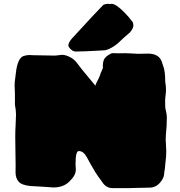

<svg xmlns="http://www.w3.org/2000/svg" viewBox="-20 -947 928 989"><path d="M560.1 22C537.1 22 519 11.2 505.9 -10.3C500.5 -18.1 495.1 -25.9 488.8 -33.7C479.5 -45.9 465.3 -67.9 447.3 -100.6C440.9 -112.8 434.1 -125 427.2 -137.2C416 -158.2 402.3 -168.9 385.7 -168.9C374.5 -168.9 369.1 -146.5 369.1 -102.1C369.1 -92.8 369.6 -83 370.6 -73.2C370.6 -53.2 359.9 -33.7 338.9 -13.7C318.8 7.8 290.5 18.6 254.9 18.6C215.3 15.6 175.8 13.2 136.7 11.2C106.4 8.3 85.9 0.5 75.7 -11.7C65.4 -23.9 60.1 -39.6 60.1 -59.1C60.1 -59.1 60.5 -94.7 60.5 -94.7C60.5 -115.7 60.1 -137.2 59.6 -158.2C59.1 -186 58.6 -214.4 58.6 -242.7C58.6 -263.2 59.1 -283.7 60.5 -304.2C61.5 -322.3 62 -339.8 62.5 -357.9C62 -374 60.5 -390.1 57.1 -406.2C57.1 -406.2 56.6 -414.6 56.6 -414.6C56.6 -414.6 57.1 -425.3 57.1 -425.3C57.1 -425.3 56.6 -475.1 56.6 -475.1C55.7 -484.9 55.2 -494.6 55.2 -504.4C55.2 -519.5 56.6 -534.2 59.1 -549.3C59.1 -549.3 61.5 -569.3 61.5 -569.3C67.4 -622.6 81.1 -652.3 102.1 -658.7C112.8 -662.1 123 -663.6 133.3 -663.6C137.7 -663.6 142.6 -663.1 147.5 -662.6C155.8 -662.1 186 -661.6 238.3 -661.1C238.3 -661.1 258.3 -660.6 258.3 -660.6C267.6 -660.6 276.9 -661.6 285.2 -663.1C289.6 -664.1 293.9 -664.6 298.3 -664.6C310.1 -664.6 322.3 -661.6 334.5 -655.8C351.6 -647.9 364.3 -638.2 373 -627C394 -599.1 416.5 -570.8 440.4 -543C450.7 -530.8 461.4 -518.1 471.7 -505.4C471.7 -505.4 474.1 -515.1 474.1 -515.1C486.3 -538.6 493.7 -553.7 495.6 -560.5C497.1 -566.9 500 -574.7 504.4 -583C508.3 -591.3 510.3 -596.7 510.3 -600.1C510.3 -600.1 509.8 -609.9 509.8 -609.9C509.8 -619.6 511.2 -628.4 514.2 -636.7C519.5 -650.9 533.2 -662.6 554.7 -672.4C557.1 -672.9 560.1 -673.3 564 -673.3C565.9 -673.3 568.4 -673.3 571.3 -672.9C574.2 -672.4 580.1 -672.4 589.4 -672.4C589.4 -672.4 625.5 -672.9 625.5 -672.9C638.7 -672.4 647.9 -671.9 653.3 -671.9C658.7 -671.9 664.6 -671.4 670.9 -670.9C677.2 -670.4 683.6 -669.9 689.9 -669.9C709 -669.9 727.1 -670.4 745.1 -670.9C782.7 -669.9 806.2 -654.8 814.5 -625.5C815.9 -620.1 817.9 -614.3 820.3 -607.9C827.6 -590.8 831.1 -563.5 831.1 -525.4C833.5 -512.2 835 -499 835 -486.8C835 -477.1 834.5 -467.3 833 -457C831.5 -446.8 830.6 -436.5 830.6 -425.8C830.6 -425.8 831.1 -397 831.1 -397C831.1 -391.6 832.5 -384.3 835 -374.5C837.4 -364.7 838.9 -355 839.4 -344.7C839.4 -314 837.9 -282.7 834.5 -252C834 -244.6 833.5 -236.8 833.5 -229.5C833.5 -219.2 834 -209 835 -199.2C835.9 -189 836.4 -179.2 836.4 -169.4C836.4 -151.9 835.4 -133.8 833 -115.7C831.5 -105.5 830.6 -95.7 830.1 -85.4C829.6 -80.6 829.1 -75.7 828.1 -70.8C826.7 -64.5 825.7 -57.6 825.7 -51.3C824.7 -36.6 817.4 -21 803.2 -4.9C789.1 11.2 771 19.5 750 19.5C727.5 20.5 705.1 21 682.6 21C670.4 21 657.7 21.5 645 22C645 22 560.1 22 560.1 22ZM351.1 -688C344.7 -692.4 340.3 -696.8 336.9 -701.7C333.5 -706.5 332 -710 332 -711.4C332 -722.2 337.9 -733.9 349.1 -747.1C349.1 -747.1 354 -752.4 354 -752.4C438.5 -844.7 491.2 -900.9 511.2 -920.9C518.6 -925.3 527.3 -927.2 537.6 -927.2C541 -927.2 544.9 -926.8 548.8 -926.3C548.8 -926.3 549.3 -926.8 549.3 -926.8C549.3 -926.8 551.3 -926.8 554.7 -927.2C569.3 -927.2 590.8 -913.1 619.1 -884.8C635.3 -868.7 650.4 -851.1 664.1 -832.5C666 -826.7 667 -821.3 667 -816.4C667 -805.7 661.1 -793.9 649.9 -780.8C647.9 -778.3 645.5 -775.9 642.1 -773.9C642.1 -773.9 612.8 -748 612.8 -748C581.5 -715.8 551.8 -695.8 523.4 -688.5C522 -688 520.5 -688 518.6 -688C518.6 -688 493.7 -686.5 493.7 -686.5C437.5 -683.1 397 -681.6 372.1 -681.6C363.8 -681.6 356.9 -683.6 351.1 -688Z"/></svg>

Font: Kaph
Style: Regular
Weight: 400
Designer: GGBotNet
Foundry: f0n7.com